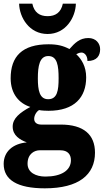

<svg xmlns="http://www.w3.org/2000/svg" viewBox="-33 -791 565 1045"><path d="M226 -606C325 -606 378 -696 380 -771H309C299 -723 269 -703 226 -703C183 -703 153 -723 143 -771H71C73 -696 126 -606 226 -606ZM211 234C396 234 484 160 484 40C484 -58 423 -113 297 -113H191C171 -113 153 -122 153 -144C153 -165 168 -186 180 -192C191 -189 219 -188 231 -188C373 -188 436 -262 436 -370C436 -429 411 -469 382 -496C389 -499 398 -505 411 -505C423 -505 443 -493 443 -459C495 -459 512 -489 512 -523C512 -555 489 -584 448 -584C401 -584 374 -557 345 -524C311 -542 279 -550 231 -550C88 -550 25 -484 25 -365C25 -279 72 -228 132 -209C75 -178 36 -147 36 -102C36 -53 76 -30 113 -16C36 -9 -13 35 -13 101C-13 188 61 234 211 234ZM229 -251C182 -251 173 -300 173 -364C173 -431 182 -486 230 -486C279 -486 286 -433 286 -365C286 -299 279 -251 229 -251ZM214 170C162 170 117 148 117 100C117 44 157 27 182 27H296C336 27 353 50 353 81C353 137 300 170 214 170Z"/></svg>

Font: Noto Serif Tamil Condensed Black
Style: Regular
Weight: 900
Width: 3
Designer: Indian Type Foundry, Tom Grace, and the Monotype Design Team
Foundry: Monotype Imaging Inc.
Version: Version 2.004